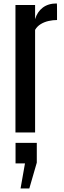

<svg xmlns="http://www.w3.org/2000/svg" viewBox="-20 -761 365 1103"><path d="M68.8 0V-732.4H181.6V-650.9Q194.3 -693.4 225.8 -717.3Q257.3 -741.2 306.2 -741.2Q307.1 -741.2 307.4 -726.8Q307.6 -712.4 307.6 -693.8Q307.6 -675.3 307.6 -660.6Q307.6 -646 307.6 -646Q284.7 -646 260 -640.6Q235.4 -635.3 214.6 -622.8Q193.8 -610.4 181.6 -589.4V0ZM98.1 321.8 123.5 177.7H69.3V59.6H191.4V173.3L148.4 321.8Z"/></svg>

Font: Antonio SemiBold
Style: Regular
Weight: 600
Designer: Vernon Adams
Foundry: Vernon Adams
Version: Version 1.002